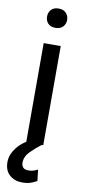

<svg xmlns="http://www.w3.org/2000/svg" viewBox="-105 -758 451 1008"><g transform="rotate(10 120.0 -254.5)"><path d="M69.3 -668.5Q69.3 -690.4 82.8 -705.6Q96.2 -720.7 122.6 -720.7Q148.4 -720.7 162.4 -705.6Q176.3 -690.4 176.3 -668.5Q176.3 -647.5 162.4 -632.6Q148.4 -617.7 122.6 -617.7Q96.2 -617.7 82.8 -632.6Q69.3 -647.5 69.3 -668.5ZM167 -528.3V0H76.2V-528.3ZM123 -27.8 159.2 0Q127.9 23.4 101.8 50Q75.7 76.7 75.7 108.4Q75.7 124.5 84.2 134.3Q92.8 144 113.8 144Q129.9 144 142.6 139.4Q155.3 134.8 162.6 130.9L169.4 190.4Q157.2 197.8 138.4 204.8Q119.6 211.9 90.8 211.9Q51.3 211.9 24.2 188.2Q-2.9 164.6 -2.9 118.7Q-2.9 79.6 26.9 41.3Q56.6 2.9 123 -27.8Z"/></g></svg>

Font: Vazirmatn UI
Style: Regular
Weight: 400
Designer: Saber Rastikerdar
Foundry: Saber Rastikerdar
Version: Version 33.003